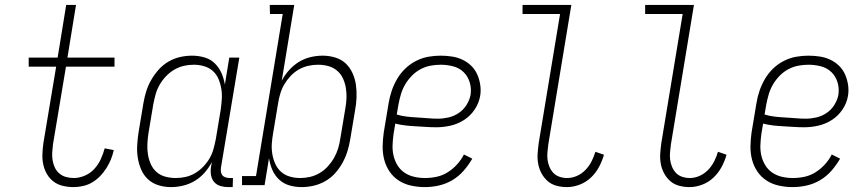

<svg xmlns="http://www.w3.org/2000/svg" viewBox="-20 -755 3540 783"><path d="M280 8Q258 8 236.5 3Q215 -2 198.5 -14.5Q182 -27 171.5 -45Q161 -63 156.5 -84Q152 -105 153 -127.5Q154 -150 157 -172L209 -483H97V-520H215L250 -735H290L255 -520H447V-483H249L196 -166Q194 -150 193 -133.5Q192 -117 194.5 -101.5Q197 -86 203.5 -72Q210 -58 221.5 -48Q233 -38 248.5 -33.5Q264 -29 281 -29Q303 -29 325.5 -38.5Q348 -48 364.5 -66Q381 -84 391 -106Q401 -128 407 -150L444 -143Q440 -124 432.5 -105.5Q425 -87 414 -69.5Q403 -52 388.5 -37Q374 -22 356.5 -11.5Q339 -1 319 3.5Q299 8 280 8Z M677 8Q651 8 626.5 0.5Q602 -7 584 -23.5Q566 -40 556 -63Q546 -86 542 -111Q538 -136 539.5 -162.5Q541 -189 545 -215L565 -335Q569 -359 576.5 -383Q584 -407 597 -429.5Q610 -452 627.5 -471.5Q645 -491 667.5 -504Q690 -517 714.5 -522.5Q739 -528 763 -528Q789 -528 813.5 -521Q838 -514 855.5 -497Q873 -480 883 -457.5Q893 -435 897 -410L915 -520H956L881 -71Q880 -63 881 -54.5Q882 -46 887 -40Q892 -34 900.5 -31.5Q909 -29 917 -29H930L929 8H910Q894 8 879 3.5Q864 -1 854 -12Q844 -23 841 -39Q838 -55 840 -71L844 -94Q832 -71 814.5 -51Q797 -31 774.5 -17.5Q752 -4 727 2Q702 8 677 8ZM697 -29Q717 -29 737 -33.5Q757 -38 775 -48.5Q793 -59 808.5 -75Q824 -91 834.5 -109Q845 -127 850.5 -147Q856 -167 860 -187L880 -307Q883 -329 884.5 -350.5Q886 -372 882.5 -393Q879 -414 871 -433Q863 -452 848 -465.5Q833 -479 812.5 -485Q792 -491 770 -491Q750 -491 730 -486.5Q710 -482 691 -471Q672 -460 656.5 -443.5Q641 -427 630.5 -408.5Q620 -390 614.5 -370Q609 -350 605 -329L585 -209Q582 -188 581 -166.5Q580 -145 583.5 -124Q587 -103 595.5 -84.5Q604 -66 619 -53Q634 -40 654.5 -34.5Q675 -29 697 -29Z M1210 8Q1184 8 1160 1Q1136 -6 1118 -23Q1100 -40 1090.5 -62.5Q1081 -85 1077 -110L1059 0H967V-37H1024L1133 -698H1081L1080 -735H1180L1129 -426Q1141 -449 1159 -469Q1177 -489 1199 -502.5Q1221 -516 1246 -522Q1271 -528 1296 -528Q1322 -528 1347 -520.5Q1372 -513 1389.5 -496.5Q1407 -480 1417.5 -457Q1428 -434 1431.5 -409Q1435 -384 1434 -357.5Q1433 -331 1428 -305L1408 -185Q1404 -161 1396.5 -137Q1389 -113 1376.5 -90.5Q1364 -68 1346.5 -48.5Q1329 -29 1306 -16Q1283 -3 1258.5 2.5Q1234 8 1210 8ZM1204 -29Q1224 -29 1244 -33.5Q1264 -38 1283 -49Q1302 -60 1317 -76.5Q1332 -93 1342.5 -111.5Q1353 -130 1359 -150Q1365 -170 1368 -191L1388 -311Q1392 -332 1393 -353.5Q1394 -375 1390.5 -396Q1387 -417 1378.5 -435.5Q1370 -454 1354.5 -467Q1339 -480 1319 -485.5Q1299 -491 1277 -491Q1257 -491 1237 -486.5Q1217 -482 1198.5 -471.5Q1180 -461 1165 -445Q1150 -429 1139.5 -411Q1129 -393 1123 -373Q1117 -353 1114 -333L1094 -213Q1090 -191 1088.5 -169.5Q1087 -148 1090.5 -127Q1094 -106 1102.5 -87Q1111 -68 1126 -54.5Q1141 -41 1161.5 -35Q1182 -29 1204 -29Z M1713 8Q1684 8 1656.5 2Q1629 -4 1606.5 -18.5Q1584 -33 1569 -55Q1554 -77 1547 -103.5Q1540 -130 1540.5 -158.5Q1541 -187 1545 -215L1565 -335Q1569 -360 1577.5 -385Q1586 -410 1599.5 -433Q1613 -456 1632.5 -475Q1652 -494 1676.5 -506.5Q1701 -519 1726.5 -523.5Q1752 -528 1776 -528Q1800 -528 1823 -524.5Q1846 -521 1866 -511.5Q1886 -502 1901.5 -487Q1917 -472 1926 -452Q1935 -432 1938.5 -409Q1942 -386 1938 -363Q1933 -334 1915.5 -308Q1898 -282 1872 -265.5Q1846 -249 1817 -242.5Q1788 -236 1759 -236Q1738 -236 1716.5 -237.5Q1695 -239 1674.5 -240Q1654 -241 1632.5 -243.5Q1611 -246 1592 -251L1585 -209Q1582 -187 1581 -164Q1580 -141 1585 -120Q1590 -99 1601 -81Q1612 -63 1629.5 -51Q1647 -39 1669 -34Q1691 -29 1713 -29Q1737 -29 1760.5 -34Q1784 -39 1805 -52Q1826 -65 1843.5 -84Q1861 -103 1872 -125L1906 -108Q1891 -82 1871 -59Q1851 -36 1825 -20.5Q1799 -5 1770 1.5Q1741 8 1713 8ZM1766 -271Q1787 -271 1809 -276Q1831 -281 1850.5 -294Q1870 -307 1882.5 -327Q1895 -347 1899 -368Q1903 -395 1895.5 -419.5Q1888 -444 1870.5 -461Q1853 -478 1828 -484.5Q1803 -491 1777 -491Q1756 -491 1735 -487Q1714 -483 1694.5 -472.5Q1675 -462 1659 -445.5Q1643 -429 1632 -410Q1621 -391 1615 -370.5Q1609 -350 1605 -329L1598 -288Q1617 -282 1638.5 -279.5Q1660 -277 1681 -276Q1702 -275 1723.5 -273Q1745 -271 1766 -271Z M2292 8Q2270 8 2249.5 2.5Q2229 -3 2214 -16Q2199 -29 2189 -47Q2179 -65 2175 -86Q2171 -107 2172.5 -128.5Q2174 -150 2177 -172L2264 -698H2111V-735H2310L2216 -166Q2214 -150 2212.5 -134Q2211 -118 2213 -103Q2215 -88 2221 -74Q2227 -60 2237 -49.5Q2247 -39 2262 -34Q2277 -29 2293 -29Q2313 -29 2332.5 -37.5Q2352 -46 2367.5 -62Q2383 -78 2392.5 -97Q2402 -116 2408 -136L2443 -124Q2436 -99 2423 -74.5Q2410 -50 2390 -31Q2370 -12 2344 -2Q2318 8 2292 8Z M2792 8Q2770 8 2749.5 2.5Q2729 -3 2714 -16Q2699 -29 2689 -47Q2679 -65 2675 -86Q2671 -107 2672.5 -128.5Q2674 -150 2677 -172L2764 -698H2611V-735H2810L2716 -166Q2714 -150 2712.5 -134Q2711 -118 2713 -103Q2715 -88 2721 -74Q2727 -60 2737 -49.5Q2747 -39 2762 -34Q2777 -29 2793 -29Q2813 -29 2832.5 -37.5Q2852 -46 2867.5 -62Q2883 -78 2892.5 -97Q2902 -116 2908 -136L2943 -124Q2936 -99 2923 -74.5Q2910 -50 2890 -31Q2870 -12 2844 -2Q2818 8 2792 8Z M3213 8Q3184 8 3156.5 2Q3129 -4 3106.5 -18.5Q3084 -33 3069 -55Q3054 -77 3047 -103.5Q3040 -130 3040.5 -158.5Q3041 -187 3045 -215L3065 -335Q3069 -360 3077.5 -385Q3086 -410 3099.5 -433Q3113 -456 3132.5 -475Q3152 -494 3176.5 -506.5Q3201 -519 3226.5 -523.5Q3252 -528 3276 -528Q3300 -528 3323 -524.5Q3346 -521 3366 -511.5Q3386 -502 3401.5 -487Q3417 -472 3426 -452Q3435 -432 3438.5 -409Q3442 -386 3438 -363Q3433 -334 3415.5 -308Q3398 -282 3372 -265.5Q3346 -249 3317 -242.5Q3288 -236 3259 -236Q3238 -236 3216.5 -237.5Q3195 -239 3174.5 -240Q3154 -241 3132.5 -243.5Q3111 -246 3092 -251L3085 -209Q3082 -187 3081 -164Q3080 -141 3085 -120Q3090 -99 3101 -81Q3112 -63 3129.5 -51Q3147 -39 3169 -34Q3191 -29 3213 -29Q3237 -29 3260.5 -34Q3284 -39 3305 -52Q3326 -65 3343.5 -84Q3361 -103 3372 -125L3406 -108Q3391 -82 3371 -59Q3351 -36 3325 -20.5Q3299 -5 3270 1.5Q3241 8 3213 8ZM3266 -271Q3287 -271 3309 -276Q3331 -281 3350.5 -294Q3370 -307 3382.5 -327Q3395 -347 3399 -368Q3403 -395 3395.5 -419.5Q3388 -444 3370.5 -461Q3353 -478 3328 -484.5Q3303 -491 3277 -491Q3256 -491 3235 -487Q3214 -483 3194.5 -472.5Q3175 -462 3159 -445.5Q3143 -429 3132 -410Q3121 -391 3115 -370.5Q3109 -350 3105 -329L3098 -288Q3117 -282 3138.5 -279.5Q3160 -277 3181 -276Q3202 -275 3223.5 -273Q3245 -271 3266 -271Z"/></svg>

Font: Iosevka Curly Slab Extralight
Style: Italic
Weight: 200
Italic angle: -9°
Monospace: yes
Designer: Belleve Invis
Foundry: Belleve Invis
Version: Version 22.1.2; ttfautohint (v1.8.4)